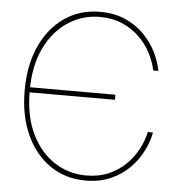

<svg xmlns="http://www.w3.org/2000/svg" viewBox="-53 -787 794 847"><g transform="rotate(5 344.0 -363.5)"><path d="M356.4 9.8Q267.1 9.8 199 -37.1Q130.9 -84 92.8 -168Q54.7 -252 54.7 -363.3Q54.7 -475.1 92.8 -559.1Q130.9 -643.1 199 -690.2Q267.1 -737.3 356.4 -737.3Q420.4 -737.3 469.5 -715.3Q518.6 -693.4 553 -657.7Q587.4 -622.1 607.7 -580.6Q627.9 -539.1 634.8 -500H611.8Q604.5 -537.6 585 -575.4Q565.4 -613.3 533.4 -644.8Q501.5 -676.3 457.3 -695.6Q413.1 -714.8 356.4 -714.8Q281.7 -714.8 218.3 -674.1Q154.8 -633.3 116 -554.9Q77.1 -476.6 77.1 -363.3Q77.1 -249 116 -170.9Q154.8 -92.8 218.3 -52.7Q281.7 -12.7 356.4 -12.7Q413.1 -12.7 457.3 -32Q501.5 -51.3 533.2 -83Q564.9 -114.7 584.7 -152.6Q604.5 -190.4 611.8 -227.5H634.8Q627.9 -189 607.7 -147.5Q587.4 -106 553 -70.3Q518.6 -34.7 469.5 -12.5Q420.4 9.8 356.4 9.8ZM67.4 -356.4V-378.9H455.1V-356.4Z"/></g></svg>

Font: Inter 24pt Thin
Style: Regular
Weight: 250
Designer: Rasmus Andersson
Foundry: rsms
Version: Version 4.001;git-66647c0bb